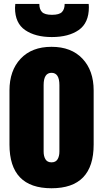

<svg xmlns="http://www.w3.org/2000/svg" viewBox="-20 -978 537 999"><path d="M248 1.5Q29.3 1.5 29.3 -225.6V-507.3Q29.3 -610.8 87.4 -672.6Q145.5 -734.4 248 -734.4Q351.1 -734.4 409.2 -672.6Q467.3 -610.8 467.3 -507.3V-225.6Q467.3 1.5 248 1.5ZM248 -133.3Q270 -133.3 279.5 -149.2Q289.1 -165 289.1 -189.5V-535.2Q289.1 -599.1 248 -599.1Q207 -599.1 207 -535.2V-189.5Q207 -165 216.6 -149.2Q226.1 -133.3 248 -133.3ZM249.5 -785.2Q164.1 -785.2 111.1 -821.3Q58.1 -857.4 58.1 -937Q58.1 -947.3 59.6 -957.5H184.6Q184.6 -929.7 198.7 -915.3Q212.9 -900.9 250.5 -900.9Q288.1 -900.9 302.2 -915.3Q316.4 -929.7 316.4 -957.5H441.4Q441.9 -952.6 442.1 -947.8Q442.4 -942.9 442.4 -940.4Q442.4 -858.9 389.9 -822Q337.4 -785.2 249.5 -785.2Z"/></svg>

Font: webenart
Style: Regular
Weight: 400
Designer: Vernon Adams
Foundry: Vernon Adams
Version: Version 2.116; ttfautohint (v1.8.3)